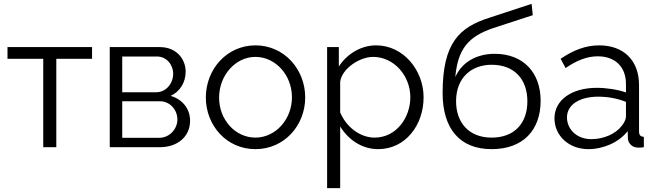

<svg xmlns="http://www.w3.org/2000/svg" viewBox="-20 -766 3417 999"><path d="M205 0H273V-460H459V-521H19V-460H205Z M551 0H811C903 0 969 -54 969 -138C969 -201 928 -250 868 -267C917 -290 946 -338 946 -393C946 -457 900 -521 811 -521H551ZM616 -286V-472H797C846 -472 881 -430 881 -382C881 -333 845 -286 793 -286ZM616 -49V-239H813C864 -239 903 -195 903 -144C903 -95 862 -49 809 -49Z M1051 -259C1051 -114 1158 10 1309 10C1460 10 1568 -114 1568 -259C1568 -405 1459 -530 1309 -530C1160 -530 1051 -405 1051 -259ZM1309 -50C1205 -50 1120 -142 1120 -258C1120 -375 1206 -470 1309 -470C1413 -470 1499 -376 1499 -260C1499 -144 1413 -50 1309 -50Z M1750 -108C1791 -41 1861 10 1948 10C2088 10 2184 -113 2184 -260C2184 -399 2080 -530 1937 -530C1858 -530 1785 -485 1743 -420V-521H1682V213H1750ZM2115 -260C2115 -154 2042 -50 1929 -50C1852 -50 1781 -107 1750 -181V-341C1760 -411 1853 -470 1921 -470C2030 -470 2115 -372 2115 -260Z M2538 10C2703 10 2793 -90 2793 -242C2793 -386 2705 -486 2554 -486C2459 -486 2383 -442 2349 -365C2362 -515 2421 -576 2541 -618L2752 -687L2746 -746L2527 -674C2369 -624 2283 -542 2283 -282C2283 -99 2370 10 2538 10ZM2538 -50C2418 -50 2353 -130 2353 -239C2353 -362 2433 -429 2538 -429C2659 -429 2724 -351 2724 -239C2724 -125 2657 -50 2538 -50Z M2865 -150C2865 -61 2939 10 3041 10C3118 10 3199 -24 3246 -84L3247 -46C3248 -24 3265 1 3299 2C3305 3 3315 2 3330 0V-54C3313 -55 3305 -63 3305 -82V-323C3305 -452 3225 -530 3097 -530C3029 -530 2964 -506 2897 -460L2923 -412C2981 -452 3035 -473 3090 -473C3182 -473 3237 -417 3237 -329V-285C3194 -300 3136 -309 3085 -309C2955 -309 2865 -246 2865 -150ZM3214 -110C3183 -70 3122 -42 3057 -42C2977 -42 2930 -97 2930 -155C2930 -221 2995 -263 3093 -263C3142 -263 3192 -254 3237 -236V-160C3237 -147 3229 -127 3214 -110Z"/></svg>

Font: FIGSv2-sans-serif
Style: Regular
Weight: 400
Designer: Matt McInerney, Pablo Impallari, Rodrigo Fuenzalida,Mirko Velimirovic
Foundry: Matt McInerney, Pablo Impallari, Rodrigo Fuenzalida
Version: Version 4.021;hotconv 1.0.109;makeotfexe 2.5.65596